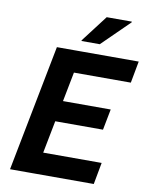

<svg xmlns="http://www.w3.org/2000/svg" viewBox="-99 -1006 839 1077"><g transform="rotate(10 320.0 -467.0)"><path d="M34 0 174 -720H317L177 0ZM132 0 156 -124H534L511 0ZM195 -309 218 -428H532L509 -309ZM248 -596 272 -720H640L617 -596ZM304 -778V-782L420 -934H563V-930L408 -778Z"/></g></svg>

Font: Kufam SemiBold
Style: Italic
Weight: 600
Italic angle: -11°
Designer: Artur Schmal
Foundry: Original Type
Version: Version 1.301; ttfautohint (v1.8.3)